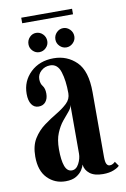

<svg xmlns="http://www.w3.org/2000/svg" viewBox="-84 -778 551 839"><g transform="rotate(-10 191.0 -358.0)"><path d="M138.5 10.5Q91 10.5 58.5 -22.5Q26 -55.5 26 -118.5Q26 -166.5 45.2 -197.5Q64.5 -228.5 93 -249.5Q121.5 -270.5 149.8 -287.2Q178 -304 197.2 -322.2Q216.5 -340.5 216.5 -366.5Q216.5 -422.5 204.2 -461.2Q192 -500 159 -500Q135.5 -500 118.8 -485Q102 -470 102 -448.5Q102 -429 111.8 -416.8Q121.5 -404.5 121.5 -381.5Q121.5 -359 110.2 -345.2Q99 -331.5 79 -331.5Q59 -331.5 47.8 -348.2Q36.5 -365 36.5 -395Q36.5 -451.5 76.5 -489.8Q116.5 -528 179 -528Q239 -528 280.2 -487.5Q321.5 -447 321.5 -352.5V-65.5Q321.5 -42.5 326.5 -33.5Q331.5 -24.5 340.5 -24.5Q348.5 -24.5 355 -28.5Q361.5 -32.5 364.5 -36L378.5 -16Q372 -8 352.5 0Q333 8 305 8Q267 8 246.5 -8Q226 -24 223.5 -48.5Q221.5 -39 212.5 -25Q203.5 -11 185.8 -0.2Q168 10.5 138.5 10.5ZM173.5 -31.5Q193 -31.5 204.8 -54Q216.5 -76.5 216.5 -98V-314.5Q215 -300.5 202.2 -286Q189.5 -271.5 173.5 -251.8Q157.5 -232 145.5 -203.2Q133.5 -174.5 133.5 -132Q133.5 -83.5 143 -57.5Q152.5 -31.5 173.5 -31.5ZM243.5 -565Q226.5 -565 214 -577.5Q201.5 -590 201.5 -607Q201.5 -625 214 -637.8Q226.5 -650.5 243.5 -650.5Q260 -650.5 272.8 -637.8Q285.5 -625 285.5 -607Q285.5 -590 272.8 -577.5Q260 -565 243.5 -565ZM123 -565Q106.5 -565 94.2 -577.5Q82 -590 82 -607Q82 -625 94.2 -637.8Q106.5 -650.5 123 -650.5Q140.5 -650.5 153 -637.8Q165.5 -625 165.5 -607Q165.5 -590 153 -577.5Q140.5 -565 123 -565ZM71 -702.5V-727H296.5V-702.5Z"/></g></svg>

Font: Imbue 50pt SemiBold
Style: Regular
Weight: 600
Designer: Tyler Finck
Foundry: Etcetera Type Company
Version: Version 1.102; ttfautohint (v1.8.3)